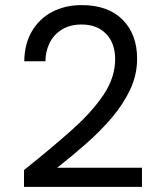

<svg xmlns="http://www.w3.org/2000/svg" viewBox="-20 -732 640 752"><path d="M74 0V-66Q182 -152 262.5 -224Q343 -296 387 -363Q431 -430 431 -500Q431 -563 395.5 -599.5Q360 -636 300 -636Q254 -636 222 -616Q190 -596 174 -563Q158 -530 158 -492H75Q76 -561 105.5 -610.5Q135 -660 185.5 -686Q236 -712 300 -712Q403 -712 460 -655Q517 -598 517 -502Q517 -439 490 -381.5Q463 -324 418 -271Q373 -218 317 -169Q261 -120 204 -75H536V0Z"/></svg>

Font: DM Mono
Style: Regular
Weight: 400
Designer: Colophon Foundry
Foundry: Colophon Foundry
Version: Version 1.000; ttfautohint (v1.8.2.53-6de2)